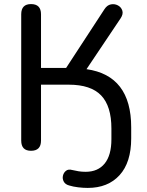

<svg xmlns="http://www.w3.org/2000/svg" viewBox="-20 -732 719 941"><path d="M410 189Q388 189 363 186Q338 183 319 177Q300 172 292.5 158Q285 144 288.5 129Q292 114 303.5 105Q315 96 333 101Q350 105 365.5 107.5Q381 110 400 110Q460 110 493 69.5Q526 29 526 -50V-102Q526 -212 475.5 -264.5Q425 -317 317 -317H181V-43Q181 7 132 7Q84 7 84 -43V-662Q84 -712 132 -712Q181 -712 181 -662V-399H304L492 -687Q505 -707 523.5 -710.5Q542 -714 558 -705.5Q574 -697 579.5 -680Q585 -663 571 -642L404 -393Q623 -362 623 -108V-54Q623 64 566 126.5Q509 189 410 189Z"/></svg>

Font: Chiron GoRound TC
Style: Regular
Weight: 400
Designer: Ryoko NISHIZUKA 西塚涼子 (kana, bopomofo & ideographs); Paul D. Hunt (Latin, Greek & Cyrillic); Sandoll Communications 산돌커뮤니
Foundry: Adobe
Version: Version 1.000;hotconv 1.1.1;makeotfexe 2.6.0